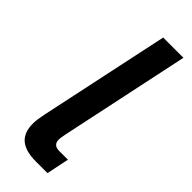

<svg xmlns="http://www.w3.org/2000/svg" viewBox="-239 -749 778 778"><g transform="rotate(45 150.0 -360.0)"><path d="M56 -160 175 -720H291L173 -163Q171 -151 169.5 -144Q168 -137 168 -129Q168 -97 202 -97H252L232 0H166Q106 0 77 -24.5Q48 -49 48 -101Q48 -112 50 -126.5Q52 -141 56 -160Z"/></g></svg>

Font: Wix Madefor Text SemiBold
Style: Italic
Weight: 600
Italic angle: -12°
Designer: Dalton Maag Ltd
Foundry: Dalton Maag Ltd
Version: Version 3.100